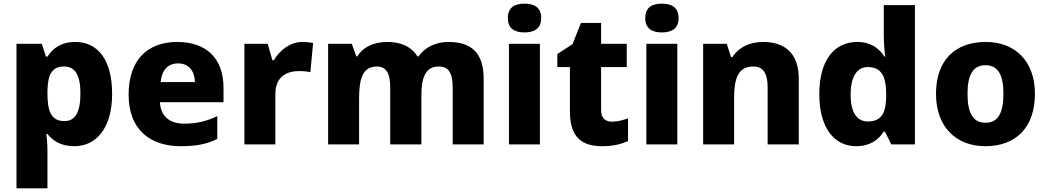

<svg xmlns="http://www.w3.org/2000/svg" viewBox="-20 -788 5714 1048"><path d="M391 -559C311 -559 267 -522 239 -479H231L208 -549H70V240H239V34C239 -2 236 -32 233 -57H239C265 -24 307 10 386 10C505 10 592 -88 592 -276C592 -460 515 -559 391 -559ZM330 -425C389 -425 419 -380 419 -278C419 -175 390 -127 332 -127C260 -127 239 -180 239 -277V-292C241 -381 263 -425 330 -425Z M947 -559C789 -559 682 -465 682 -271C682 -78 802 10 966 10C1057 10 1113 -3 1166 -30V-154C1106 -126 1054 -113 985 -113C901 -113 856 -159 853 -230H1200V-309C1200 -473 1103 -559 947 -559ZM952 -442C1012 -442 1043 -398 1044 -340H857C863 -408 899 -442 952 -442Z M1630 -559C1565 -559 1506 -514 1475 -459H1467L1441 -549H1314V0H1483V-275C1483 -377 1555 -400 1610 -400C1642 -400 1660 -397 1674 -394L1689 -553C1677 -556 1651 -559 1630 -559Z M2428 -559C2359 -559 2300 -531 2264 -480H2259C2227 -530 2175 -559 2094 -559C2016 -559 1959 -528 1930 -480H1925L1900 -549H1771V0H1940V-250C1940 -363 1962 -425 2037 -425C2086 -425 2110 -391 2110 -310V0H2280V-266C2280 -368 2304 -425 2375 -425C2425 -425 2451 -394 2451 -310V0H2620V-358C2620 -499 2553 -559 2428 -559Z M2843 -768C2793 -768 2752 -751 2752 -689C2752 -629 2793 -611 2843 -611C2892 -611 2934 -629 2934 -689C2934 -751 2892 -768 2843 -768ZM2927 -549H2758V0H2927Z M3320 -124C3283 -124 3261 -145 3261 -187V-422H3401V-549H3261V-663H3151L3105 -547L3022 -493V-422H3091V-177C3091 -31 3164 10 3267 10C3330 10 3371 -2 3408 -18V-142C3380 -132 3352 -124 3320 -124Z M3593 -768C3543 -768 3502 -751 3502 -689C3502 -629 3543 -611 3593 -611C3642 -611 3684 -629 3684 -689C3684 -751 3642 -768 3593 -768ZM3677 -549H3508V0H3677Z M4146 -559C4070 -559 4012 -529 3977 -476H3970L3947 -549H3818V0H3987V-250C3987 -363 4010 -425 4092 -425C4147 -425 4170 -386 4170 -311V0H4340V-358C4340 -499 4262 -559 4146 -559Z M4653 10C4730 10 4776 -26 4804 -70H4810L4845 0H4974V-760H4804V-598C4804 -557 4808 -505 4812 -479H4808C4778 -524 4734 -559 4659 -559C4536 -559 4452 -462 4452 -274C4452 -88 4535 10 4653 10ZM4717 -125C4659 -125 4623 -172 4623 -271C4623 -371 4659 -422 4716 -422C4793 -422 4817 -369 4817 -272V-257C4815 -168 4789 -125 4717 -125Z M5629 -276C5629 -458 5517 -559 5361 -559C5192 -559 5089 -458 5089 -276C5089 -93 5201 10 5358 10C5526 10 5629 -93 5629 -276ZM5261 -276C5261 -377 5290 -432 5359 -432C5429 -432 5457 -377 5457 -276C5457 -174 5429 -118 5360 -118C5289 -118 5261 -174 5261 -276Z"/></svg>

Font: Noto Sans Myanmar UI ExtraBold
Style: Regular
Weight: 800
Designer: Monotype Design Team
Foundry: Monotype Imaging Inc.
Version: Version 2.103